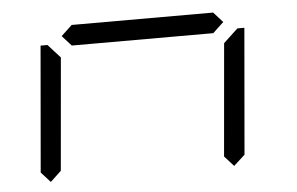

<svg xmlns="http://www.w3.org/2000/svg" viewBox="-40 -587 897 580"><g transform="rotate(-5 408.0 -297.5)"><path d="M92 -64 64 -95 97 -477H118L127 -467L155 -436L125 -95ZM163 -500 196 -531H625L653 -500L620 -469H191ZM683 -467 694 -477H715L682 -95L648 -64L620 -95L650 -436Z"/></g></svg>

Font: DSEG7 Classic Mini
Style: Light Italic
Weight: 300
Italic angle: -5°
Designer: Keshikan(Twitter:@keshinomi_88pro)
Version: Version 0.46